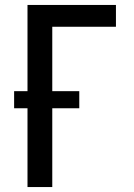

<svg xmlns="http://www.w3.org/2000/svg" viewBox="-20 -755 540 775"><path d="M91 0V-318H37V-387H91V-735H448V-647H191V-387H300V-318H191V0Z"/></svg>

Font: Iosevka SS04 Semibold
Style: Regular
Weight: 600
Monospace: yes
Designer: Belleve Invis
Foundry: Belleve Invis
Version: Version 19.0.0; ttfautohint (v1.8.4)